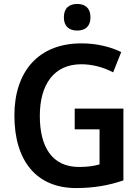

<svg xmlns="http://www.w3.org/2000/svg" viewBox="-20 -944 710 974"><path d="M372 -924C332 -924 304 -904 304 -856C304 -809 332 -789 372 -789C411 -789 439 -809 439 -856C439 -904 411 -924 372 -924ZM359 -393V-288H485V-110C458 -102 423 -97 381 -97C243 -97 182 -200 182 -356C182 -517 255 -618 392 -618C451 -618 506 -602 554 -577L595 -680C539 -707 470 -724 393 -724C174 -724 53 -580 53 -358C53 -128 165 10 366 10C457 10 534 -4 606 -29V-393Z"/></svg>

Font: Noto Sans Lao Looped SemiCondensed SemiBold
Style: Regular
Weight: 600
Width: 4
Designer: Mark Frömberg, Ben Mitchell
Foundry: The Fontpad Ltd
Version: Version 1.002